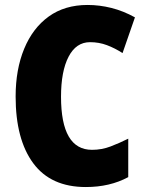

<svg xmlns="http://www.w3.org/2000/svg" viewBox="-20 -744 590 774"><path d="M343 -574Q287 -574 256.5 -515.5Q226 -457 226 -354Q226 -140 351 -140Q390 -140 425.5 -153.5Q461 -167 497 -185V-30Q423 10 326 10Q185 10 114 -86Q43 -182 43 -355Q43 -464 77.5 -547.5Q112 -631 176.5 -677.5Q241 -724 333 -724Q381 -724 429 -712Q477 -700 524 -674L474 -530Q443 -550 411 -562Q379 -574 343 -574Z"/></svg>

Font: Noto Sans Lao UI Cond Blk
Style: Regular
Weight: 900
Width: 3
Designer: Monotype Design Team
Foundry: Monotype Imaging Inc.
Version: Version 2.000; ttfautohint (v1.8.4.7-5d5b)